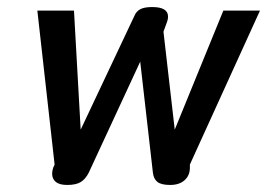

<svg xmlns="http://www.w3.org/2000/svg" viewBox="-20 -515 758 545"><path d="M128 -22Q128 -30 131 -39L135 -48L86 -485H190L209 -147L362 -471Q367 -483 378.5 -489Q390 -495 412 -495Q457 -495 457 -468Q457 -459 452 -447L444 -425L476 -147L614 -485H718L519 -48V-39Q519 -17 504 -3.5Q489 10 463 10Q438 10 427 1.5Q416 -7 414 -25L378 -340L232 -25Q223 -7 209.5 1.5Q196 10 171 10Q149 10 138.5 1.5Q128 -7 128 -22Z"/></svg>

Font: Niramit Medium
Style: Italic
Weight: 500
Italic angle: -10°
Designer: Katatrad Aksorn Co.,Ltd.
Foundry: Cadson Demak Co.,Ltd.
Version: Version 1.000; ttfautohint (v1.6)